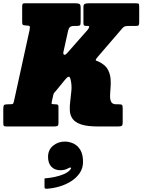

<svg xmlns="http://www.w3.org/2000/svg" viewBox="-50 -770 868 1169"><path d="M-30 -24V-107.5Q-30 -126.5 -24.8 -130.8Q-19.5 -135 -1 -135H8Q26 -135 29.2 -138.5Q32.5 -142 35.5 -156L130 -587Q134 -606.5 129.8 -610.8Q125.5 -615 103 -615H111Q97 -615 91 -617.8Q85 -620.5 85 -636V-731Q85 -742.5 88 -746.2Q91 -750 102 -750H409Q426 -750 433.5 -746Q441 -742 441 -723.5V-635Q441 -618.5 435.8 -615.2Q430.5 -612 415 -612H403Q383 -612 375.5 -604.8Q368 -597.5 364.5 -582L336 -453Q333.5 -440.5 340.5 -437Q347.5 -433.5 359.5 -447.5L482 -586.5Q502.5 -612 485 -612H477Q464.5 -612 461.2 -615.8Q458 -619.5 458 -631V-725Q458 -743.5 467 -746.8Q476 -750 493 -750H773.5Q791.5 -750 794.5 -747Q797.5 -744 797.5 -726V-636Q797.5 -620.5 794 -616.2Q790.5 -612 775.5 -612H740Q720.5 -612 712 -610Q703.5 -608 695 -598L544 -422.5Q532.5 -409 532.8 -404.8Q533 -400.5 541.8 -398.2Q550.5 -396 564 -387.5Q595 -369.5 608 -344Q621 -318.5 623.2 -290Q625.5 -261.5 623 -234Q620.5 -206.5 620.2 -184.2Q620 -162 627.8 -148.5Q635.5 -135 658 -135H673Q688.5 -135 692.8 -131Q697 -127 697 -111V-26Q697 -7.5 691.2 -3.8Q685.5 0 668 0H547Q481 0 444.5 -12.2Q408 -24.5 392.5 -46Q377 -67.5 375.2 -95.2Q373.5 -123 377.8 -154.8Q382 -186.5 384.8 -219.2Q387.5 -252 380.5 -283Q375.5 -304.5 367.5 -302.8Q359.5 -301 348 -287L292 -218.5Q286.5 -212 281.8 -207.5Q277 -203 274.5 -192L267 -159Q263.5 -143.5 264.2 -139.2Q265 -135 285 -135H287Q297.5 -135 301.8 -132.2Q306 -129.5 306 -118V-23Q306 -6 299.5 -3Q293 0 277 0H-11Q-25 0 -27.5 -5Q-30 -10 -30 -24ZM242.5 185.5Q242.5 142.5 273 117.2Q303.5 92 344.5 92Q372 92 397.5 104Q423 116 439.2 143Q455.5 170 455.5 215.5Q455.5 254.5 435 284.2Q414.5 314 381.5 334.5Q348.5 355 310.2 366Q272 377 236.5 379Q226 379.5 223.5 377.5Q221 375.5 221 365V322.5Q221 315.5 223.8 315.5Q226.5 315.5 233 315Q256.5 313 284.8 307Q313 301 338 290.5Q363 280 376.5 264.5Q386.5 253 381 250.8Q375.5 248.5 366.5 254Q357 259.5 345.2 263Q333.5 266.5 318 266.5Q283 266.5 262.8 245Q242.5 223.5 242.5 185.5Z"/></svg>

Font: Besley* Condensed Fatface
Style: Italic
Weight: 900
Width: 3
Italic angle: -13°
Designer: Owen Earl
Foundry: indestructible type*
Version: Version 3.000; ttfautohint (v1.8.3)